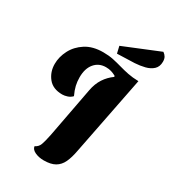

<svg xmlns="http://www.w3.org/2000/svg" viewBox="-215 -995 1011 1129"><g transform="rotate(30 291.0 -430.5)"><path d="M264 22Q231 22 205 10Q179 -2 176 -23Q199 -34 207.5 -57Q216 -80 226 -129L290 -468Q299 -517 322 -552Q345 -587 379 -611L376 -618Q361 -626 345 -631Q329 -636 309 -636Q261 -636 232 -601.5Q203 -567 203 -507Q203 -478 209 -452Q215 -426 230 -394Q217 -380 198.5 -374Q180 -368 165 -368Q101 -368 69 -408Q37 -448 37 -502Q37 -550 61 -596.5Q85 -643 132.5 -673.5Q180 -704 251 -704Q289 -704 319.5 -697.5Q350 -691 379.5 -682.5Q409 -674 441 -667.5Q473 -661 514 -660L409 -127Q400 -77 384.5 -44Q369 -11 340.5 5.5Q312 22 264 22ZM324 -737 313 -784 555 -883Q568 -874 575 -862Q582 -850 582 -831Q582 -797 561.5 -778Q541 -759 509 -751Q477 -743 442 -741Z"/></g></svg>

Font: Sansita Swashed
Style: Bold
Weight: 700
Designer: Pablo Cosgaya
Foundry: Omnibus-Type
Version: Version 1.003; ttfautohint (v1.8.3)